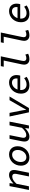

<svg xmlns="http://www.w3.org/2000/svg" viewBox="2019 -2768 761 4840"><g transform="rotate(-90 2400.0 -348.5)"><path d="M31 0 128 -489H203L192 -393H196Q217 -414 241 -433.5Q265 -453 292 -468Q319 -483 348 -492Q377 -501 408 -501Q472 -501 503 -468Q534 -435 534 -378Q534 -358 531.5 -339Q529 -320 525 -300L465 0H372L430 -289Q434 -307 436.5 -322.5Q439 -338 439 -353Q439 -421 369 -421Q324 -421 277.5 -392.5Q231 -364 185 -311L123 0Z M851 12Q802 12 763.5 -3.5Q725 -19 698 -47.5Q671 -76 657 -115.5Q643 -155 643 -203Q643 -267 666 -322Q689 -377 728 -416.5Q767 -456 818 -478.5Q869 -501 925 -501Q974 -501 1012.5 -485.5Q1051 -470 1078 -441.5Q1105 -413 1119 -373.5Q1133 -334 1133 -286Q1133 -221 1110 -166.5Q1087 -112 1048 -72Q1009 -32 958 -10Q907 12 851 12ZM858 -65Q894 -65 926.5 -81.5Q959 -98 984 -127Q1009 -156 1024 -195.5Q1039 -235 1039 -281Q1039 -348 1007 -386Q975 -424 918 -424Q882 -424 849.5 -407.5Q817 -391 791.5 -361.5Q766 -332 751 -292.5Q736 -253 736 -208Q736 -141 768.5 -103Q801 -65 858 -65Z M1378 12Q1313 12 1282.5 -21Q1252 -54 1252 -111Q1252 -150 1261 -189L1321 -489H1413L1355 -200Q1351 -182 1348.5 -166.5Q1346 -151 1346 -136Q1346 -103 1364 -85Q1382 -67 1416 -67Q1461 -67 1506.5 -96Q1552 -125 1598 -177L1660 -489H1753L1656 0H1580L1591 -95H1587Q1566 -74 1542 -55Q1518 -36 1492 -21Q1466 -6 1437.5 3Q1409 12 1378 12Z M1988 0 1883 -489H1974L2028 -216Q2036 -180 2041.5 -143Q2047 -106 2053 -71H2057Q2074 -106 2094.5 -142.5Q2115 -179 2137 -217L2294 -489H2387L2096 0Z M2669 12Q2622 12 2583 -1.5Q2544 -15 2516.5 -42Q2489 -69 2474 -108.5Q2459 -148 2459 -201Q2459 -267 2482 -322Q2505 -377 2543.5 -417Q2582 -457 2632.5 -479Q2683 -501 2739 -501Q2784 -501 2819.5 -487Q2855 -473 2879 -447.5Q2903 -422 2915.5 -387.5Q2928 -353 2928 -312Q2928 -285 2923 -258Q2918 -231 2914 -220H2550V-205Q2550 -133 2588.5 -96.5Q2627 -60 2689 -60Q2736 -60 2776 -77.5Q2816 -95 2850 -121L2883 -59Q2845 -29 2789.5 -8.5Q2734 12 2669 12ZM2735 -428Q2709 -428 2683.5 -418.5Q2658 -409 2635 -391Q2612 -373 2593 -347Q2574 -321 2563 -288H2840Q2841 -295 2841.5 -301.5Q2842 -308 2842 -315Q2842 -369 2813.5 -398.5Q2785 -428 2735 -428Z M3325 12Q3265 12 3227.5 -23Q3190 -58 3190 -124Q3190 -151 3197 -180L3294 -636H3137L3153 -709H3400L3287 -173Q3282 -151 3282 -131Q3282 -96 3301 -80.5Q3320 -65 3351 -65Q3375 -65 3396.5 -71Q3418 -77 3444 -90L3465 -20Q3400 12 3325 12Z M3925 12Q3865 12 3827.5 -23Q3790 -58 3790 -124Q3790 -151 3797 -180L3894 -636H3737L3753 -709H4000L3887 -173Q3882 -151 3882 -131Q3882 -96 3901 -80.5Q3920 -65 3951 -65Q3975 -65 3996.5 -71Q4018 -77 4044 -90L4065 -20Q4000 12 3925 12Z M4469 12Q4422 12 4383 -1.5Q4344 -15 4316.5 -42Q4289 -69 4274 -108.5Q4259 -148 4259 -201Q4259 -267 4282 -322Q4305 -377 4343.5 -417Q4382 -457 4432.5 -479Q4483 -501 4539 -501Q4584 -501 4619.5 -487Q4655 -473 4679 -447.5Q4703 -422 4715.5 -387.5Q4728 -353 4728 -312Q4728 -285 4723 -258Q4718 -231 4714 -220H4350V-205Q4350 -133 4388.5 -96.5Q4427 -60 4489 -60Q4536 -60 4576 -77.5Q4616 -95 4650 -121L4683 -59Q4645 -29 4589.5 -8.5Q4534 12 4469 12ZM4535 -428Q4509 -428 4483.5 -418.5Q4458 -409 4435 -391Q4412 -373 4393 -347Q4374 -321 4363 -288H4640Q4641 -295 4641.5 -301.5Q4642 -308 4642 -315Q4642 -369 4613.5 -398.5Q4585 -428 4535 -428Z"/></g></svg>

Font: Source Code Pro Medium
Style: Italic
Weight: 500
Italic angle: -11°
Monospace: yes
Designer: Paul D. Hunt, Teo Tuominen
Foundry: Adobe Systems Incorporated
Version: Version 1.050;PS 1.000;hotconv 16.6.51;makeotf.lib2.5.65220